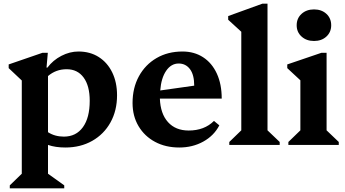

<svg xmlns="http://www.w3.org/2000/svg" viewBox="-20 -785 1870 1040"><path d="M33 235V219L98 156V-349L27 -416V-436L210 -499H239L232 -419H237Q267 -459 312.5 -482.5Q358 -506 405 -506Q468 -506 515 -476Q562 -446 588 -392.5Q614 -339 614 -269Q614 -186 578.5 -122Q543 -58 479.5 -22Q416 14 334 14Q280 14 240 0V156L328 219V235ZM341 -410Q283 -410 240 -373V-69Q277 -45 326 -45Q392 -45 429 -96Q466 -147 466 -239Q466 -320 433 -365Q400 -410 341 -410Z M951 14Q877 14 820 -16.5Q763 -47 730.5 -101.5Q698 -156 698 -227Q698 -309 732.5 -372Q767 -435 828 -470.5Q889 -506 969 -506Q1032 -506 1080 -475Q1128 -444 1154.5 -386.5Q1181 -329 1181 -251H846Q849 -169 890 -123.5Q931 -78 1002 -78Q1087 -78 1139 -130L1168 -106Q1139 -50 1081 -18Q1023 14 951 14ZM948 -441Q907 -441 880 -401.5Q853 -362 848 -295L1032 -321Q1032 -380 1009 -410.5Q986 -441 948 -441Z M1222 0V-16L1287 -79V-613L1216 -678V-698L1401 -765H1429V-79L1495 -16V0Z M1542 0V-16L1607 -79V-350L1536 -416V-436L1721 -499H1749V-79L1815 -16V0ZM1681 -563Q1640 -563 1613.5 -587Q1587 -611 1587 -648Q1587 -686 1613.5 -710Q1640 -734 1681 -734Q1722 -734 1748 -710Q1774 -686 1774 -648Q1774 -611 1748 -587Q1722 -563 1681 -563Z"/></svg>

Font: Platypi SemiBold
Style: Regular
Weight: 600
Designer: David Sargent
Foundry: Bolt Cutter Type
Version: Version 1.200; ttfautohint (v1.8.4.7-5d5b)